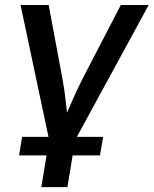

<svg xmlns="http://www.w3.org/2000/svg" viewBox="-20 -556 624 780"><path d="M180.7 17.6 63.5 -535.6H177.7L233.9 -234.9Q242.7 -187.5 247.6 -139.6Q252.4 -91.8 258.3 -44.9H228.5Q250 -91.8 270.3 -139.4Q290.5 -187 314.9 -234.9L470.7 -535.6H584L282.7 17.6ZM147.9 204.1 182.1 -3.9H288.1L253.9 204.1ZM57.6 75.2 69.8 0H398.9L386.2 75.2Z"/></svg>

Font: Inter 20pt Medium
Style: Italic
Weight: 500
Italic angle: -9.3988°
Version: Version 4.001;git-66647c0bb